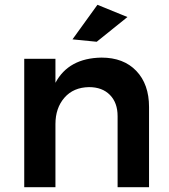

<svg xmlns="http://www.w3.org/2000/svg" viewBox="-20 -780 706 800"><path d="M601 -334V0H470V-296Q470 -352 438 -384.5Q406 -417 351 -417Q286 -416 248.5 -373Q211 -330 211 -263V0H81V-535H211V-435Q266 -538 403 -540Q495 -540 548 -484.5Q601 -429 601 -334ZM386 -760 511 -709 383 -606 282 -616Z"/></svg>

Font: Montserrat arm2 Medium
Style: Regular
Weight: 500
Designer: Julieta Ulanovsky
Foundry: Julieta Ulanovsky
Version: Version 6.000